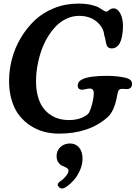

<svg xmlns="http://www.w3.org/2000/svg" viewBox="-20 -735 761 1077"><path d="M311 14.6Q267.6 14.6 227.8 4.2Q188 -6.3 151.9 -29.5Q115.7 -52.7 88.9 -86.4Q62 -120.1 46.4 -169.9Q30.8 -219.7 30.8 -280.3Q30.8 -341.8 46.9 -403.6Q63 -465.3 95.9 -521.2Q128.9 -577.1 174.3 -620.4Q219.7 -663.6 283.2 -689.2Q346.7 -714.8 419.4 -714.8Q460 -714.8 490.7 -707.8Q521.5 -700.7 534.9 -692.4Q548.3 -684.1 559.3 -677Q570.3 -669.9 576.2 -669.9Q581.5 -669.9 592.8 -679Q604 -688 616.7 -688Q639.2 -688 654.5 -660.2Q669.9 -632.3 669.9 -586.9Q669.9 -558.1 664.1 -530Q658.2 -502 647.9 -486.3Q631.3 -463.4 607.4 -463.4Q582 -463.4 576.7 -487.3Q574.2 -493.7 571.5 -510.7Q568.8 -527.8 564.9 -535.6Q562 -579.6 523.2 -612.8Q484.4 -646 423.8 -646Q386.7 -646 353 -630.1Q319.3 -614.3 293.2 -587.2Q267.1 -560.1 245.8 -524.2Q224.6 -488.3 210.7 -447.3Q196.8 -406.2 189.5 -363.3Q182.1 -320.3 182.1 -279.3Q182.1 -231.9 192.6 -194.1Q203.1 -156.2 220.7 -131.8Q238.3 -107.4 262.5 -91.3Q286.6 -75.2 312.3 -68.4Q337.9 -61.5 366.7 -61.5Q410.6 -61.5 442.1 -75.9Q473.6 -90.3 481 -106Q491.2 -127.4 498.8 -159.4Q506.3 -191.4 506.3 -212.9Q506.3 -236.3 487.8 -238.3Q477.1 -239.3 460 -234.9Q442.9 -230.5 436 -231.9Q416 -234.4 416 -253.9Q416 -278.3 442.4 -290.5Q482.9 -309.6 579.1 -309.6Q637.7 -309.6 686 -298.3Q720.7 -289.6 720.7 -264.6Q720.7 -238.3 694.8 -235.4Q688.5 -234.9 675 -236.1Q661.6 -237.3 655.8 -235.4Q647.5 -233.9 643.3 -223.4Q639.2 -212.9 635.7 -191.9Q620.1 -109.4 583 -77.1Q479.5 14.6 311 14.6ZM303.7 300.8Q303.7 291 323.2 278.3Q335.4 270.5 349.9 252.9Q364.3 235.4 364.3 221.2Q364.3 212.9 353.8 206.5Q343.3 200.2 330.8 195.6Q318.4 190.9 307.9 176.8Q297.4 162.6 297.4 140.1Q297.4 109.9 319.1 89.8Q340.8 69.8 372.1 69.8Q404.3 69.8 423.6 92.5Q442.9 115.2 442.9 154.8Q442.9 187 429 219.2Q415 251.5 396 273.2Q377 294.9 358.4 308.6Q339.8 322.3 329.1 322.3Q318.4 322.3 311 314.9Q303.7 307.6 303.7 300.8Z"/></svg>

Font: Cooper* SemiBold
Style: Italic
Weight: 600
Italic angle: -7°
Designer: Owen Earl
Foundry: indestructible type*
Version: Version 0.001